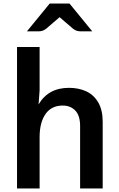

<svg xmlns="http://www.w3.org/2000/svg" viewBox="-20 -1059 669 1079"><path d="M557.1 -374V0H430.2V-351.1Q430.2 -409.7 403.1 -437.7Q376 -465.8 332.5 -465.8Q269 -465.8 235.8 -418.2Q202.6 -370.6 202.6 -288.1V0H75.7V-794.9H202.6V-551.8L196.8 -472.2Q251.5 -565.4 367.7 -565.4Q421.9 -565.4 464.4 -545.9Q506.8 -526.4 532 -483.6Q557.1 -440.9 557.1 -374ZM195.8 -882.8Q209 -882.8 219 -886.2Q229 -889.6 239.3 -897.5L314.9 -962.4L390.6 -897.5Q400.9 -889.6 410.9 -886.2Q420.9 -882.8 434.1 -882.8H498.5L370.6 -1039.1H259.3L131.3 -882.8Z"/></svg>

Font: Lycee Sans SemiBold
Style: Regular
Weight: 600
Designer: Justin Alvin
Foundry: Alkove Design
Version: Version 1.030